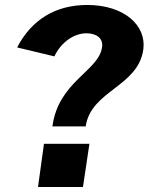

<svg xmlns="http://www.w3.org/2000/svg" viewBox="-20 -753 598 773"><path d="M49 -562 199 -526C226 -584 279 -619 328 -619C368 -619 396 -599 391 -564C379 -467 215 -426 191 -244H325C346 -389 536 -403 557 -554C570 -650 481 -733 331 -733C204 -733 107 -674 49 -562ZM340 -174H157L133 0H314Z"/></svg>

Font: United Sans ExtraBold
Style: Italic
Weight: 800
Italic angle: -8°
Designer: Pablo Impallari, Rodrigo Fuenzalida (Modified by Dan O. Williams)
Version: Version 1.000;PS 001.000;hotconv 1.0.88;makeotf.lib2.5.64775